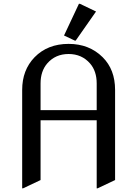

<svg xmlns="http://www.w3.org/2000/svg" viewBox="-20 -980 728 1019"><path d="M97.7 19.5V-502.9Q97.7 -608.4 163.6 -676.3Q232.9 -747.1 344.2 -747.1Q453.6 -747.1 524.9 -676.3Q590.8 -610.8 590.8 -502.9V-24.4L498 19.5H493.2V-341.8H195.3V-24.4L102.5 19.5ZM195.3 -395.5H493.2V-537.1Q493.2 -602.5 458 -643.1Q414.1 -693.4 344.2 -693.4Q273.9 -693.4 230.5 -643.1Q195.3 -602.1 195.3 -537.1ZM398.9 -960H403.8L489.7 -918.9L381.8 -764.6H377L319.8 -791.5Z"/></svg>

Font: Nova Slim
Style: Book
Weight: 400
Version: Version 2.000